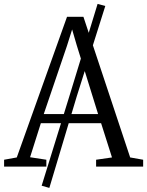

<svg xmlns="http://www.w3.org/2000/svg" viewBox="-26 -834 736 961"><path d="M182.5 95.5 324 -361.5 462.5 -814.5 501 -804 357.5 -349.5 221 106.5ZM58 -46 309.5 -750H391.5L625.5 -46L690.5 -34.5V0H455V-34.5L534.5 -46L480 -217.5H178.5L124.5 -47L206 -34.5V0H-5.5V-34.5ZM465 -263 358.5 -606 335 -686.5 309 -604 193 -263Z"/></svg>

Font: Merriweather 60pt Light
Style: Regular
Weight: 300
Version: Version 2.100